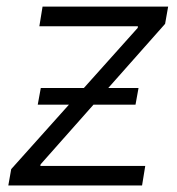

<svg xmlns="http://www.w3.org/2000/svg" viewBox="-20 -566 539 586"><path d="M5.4 0 14.2 -49.8 400.4 -481 400.9 -485.8H100.1L109.9 -545.9H493.2L483.9 -493.2L104 -64.5L103 -59.6H423.3L413.6 0ZM95.2 -246.6 104.5 -297.4H402.8L393.6 -246.6Z"/></svg>

Font: Inter Tight Light
Style: Italic
Weight: 300
Italic angle: -9.39999°
Designer: Rasmus Andersson
Foundry: rsms
Version: Version 3.004